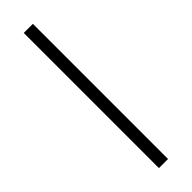

<svg xmlns="http://www.w3.org/2000/svg" viewBox="-235 -668 670 670"><g transform="rotate(-45 100.0 -333.5)"><path d="M122 -667V0H77V-667Z"/></g></svg>

Font: KaputaLibre
Style: Regular
Weight: 400
Designer: Multiple designers
Foundry: Textual
Version: Version 2.900